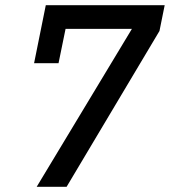

<svg xmlns="http://www.w3.org/2000/svg" viewBox="-20 -718 653 738"><path d="M236 0H121L487 -607H232L205 -475H111L156 -698H613L593 -599Z"/></svg>

Font: IBM Plex Sans Medium
Style: Italic
Weight: 500
Italic angle: -11.31°
Designer: Mike Abbink, Paul van der Laan, Pieter van Rosmalen
Foundry: Bold Monday
Version: Version 3.201